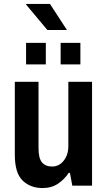

<svg xmlns="http://www.w3.org/2000/svg" viewBox="-20 -940 541 972"><path d="M195 12Q134 12 94.5 -26Q55 -64 55 -157V-526H175V-190Q175 -139 192.5 -118Q210 -97 244 -97Q279 -97 302.5 -126.5Q326 -156 326 -200V-526H446V0H346L334 -65H328Q308 -34 275 -11Q242 12 195 12ZM287 -614V-723H387V-614ZM112 -614V-723H212V-614ZM220 -788 112 -917 113 -920H233L319 -788Z"/></svg>

Font: Archivo Narrow
Style: Bold
Weight: 700
Designer: Hector Gatti
Foundry: Omnibus-Type
Version: Version 3.002